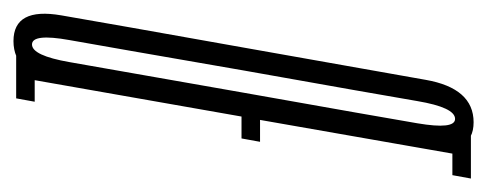

<svg xmlns="http://www.w3.org/2000/svg" viewBox="-266 -480 723 285"><g transform="rotate(90 95.5 -337.5)"><path d="M14 4Q64.5 4 76.8 -67Q89 -138 124.5 -337Q159.5 -535 172 -607Q184.5 -679 134.5 -679Q84 -679 71.5 -607.8Q59 -536.5 23.5 -337Q-12 -138 -24.2 -67Q-36.5 4 14 4ZM19 -23.5Q2.5 -23.5 12.5 -79.2Q22.5 -135 57.5 -337Q93.5 -539 103 -595.2Q112.5 -651.5 129.5 -651.5Q145.5 -651.5 136 -595.5Q126.5 -539.5 90.5 -337Q55 -135 45.2 -79.2Q35.5 -23.5 19 -23.5ZM32.5 0H99L104 -27.5H72L126 -334.5H158.5L163.5 -362H131L181 -647.5H213L218 -675H151.5Z"/></g></svg>

Font: Anybody UltraCondensed ExtraLight
Style: Italic
Weight: 250
Width: 1
Italic angle: -10°
Version: Version 1.113;gftools[0.9.25]